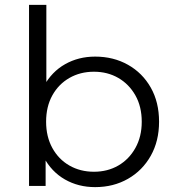

<svg xmlns="http://www.w3.org/2000/svg" viewBox="-20 -762 718 787"><path d="M370 5Q301 5 246 -26.5Q191 -58 159 -118Q127 -178 127 -263Q127 -349 159.5 -408.5Q192 -468 247 -499Q302 -530 370 -530Q445 -530 504.5 -496.5Q564 -463 598 -403Q632 -343 632 -263Q632 -184 598 -123.5Q564 -63 504.5 -29Q445 5 370 5ZM99 0V-742H170V-370L160 -264L167 -158V0ZM365 -58Q421 -58 465 -83.5Q509 -109 535 -155.5Q561 -202 561 -263Q561 -325 535 -371Q509 -417 465 -442.5Q421 -468 365 -468Q309 -468 264.5 -442.5Q220 -417 194.5 -371Q169 -325 169 -263Q169 -202 194.5 -155.5Q220 -109 264.5 -83.5Q309 -58 365 -58Z"/></svg>

Font: Montserrat Thin
Style: Regular
Weight: 400
Version: Version 9.000